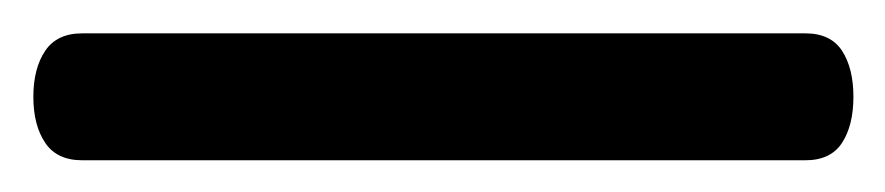

<svg xmlns="http://www.w3.org/2000/svg" viewBox="-22 62 544 118"><path d="M-1.5 121.5Q-1.5 104 5.8 93.2Q13 82.5 28.5 82.5H473Q488.5 82.5 495.5 93.2Q502.5 104 502.5 121.5Q502.5 139 495.5 149.8Q488.5 160.5 473 160.5H28.5Q13 160.5 5.8 149.8Q-1.5 139 -1.5 121.5Z"/></svg>

Font: Fraunces 9pt Soft SemiBold
Style: Regular
Weight: 600
Version: Version 1.000;[b76b70a41]